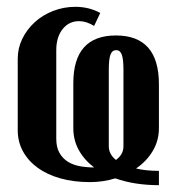

<svg xmlns="http://www.w3.org/2000/svg" viewBox="-20 -524 519 563"><path d="M145 -117Q145 -92 154.5 -75.5Q164 -59 179.5 -49.5Q195 -40 215 -36.5Q235 -33 256 -33Q227 -55 211 -84Q195 -113 195 -148V-280Q195 -420 320 -420Q446 -420 446 -277V-148Q446 -112 428 -81.5Q410 -51 379 -30Q407 -23 446 -23V19Q375 19 318 -1Q282 10 244 10Q196 10 157 -1Q118 -12 90.5 -32Q63 -52 47.5 -80Q32 -108 32 -142V-352Q32 -383 45.5 -410.5Q59 -438 82 -459Q105 -480 136 -492Q167 -504 201 -504Q241 -504 274 -486L256 -448Q233 -462 212 -462Q182 -462 163.5 -438.5Q145 -415 145 -377ZM320 -55Q342 -71 342 -95V-320Q342 -351 337 -364Q332 -377 321 -377Q309 -377 304 -364Q299 -351 299 -319V-95Q299 -72 320 -55Z"/></svg>

Font: Moniqa ExtBd Paragraph
Style: Regular
Weight: 800
Designer: Rajesh Rajput
Foundry: Rajesh Rajput
Version: Version 1.000